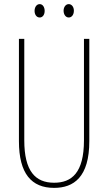

<svg xmlns="http://www.w3.org/2000/svg" viewBox="-20 -903 526 933"><path d="M148 -850C148 -833 157 -818 173 -818C187 -818 197 -831 197 -850C197 -869 187 -883 173 -883C157 -883 148 -867 148 -850ZM289 -851C289 -833 299 -818 314 -818C329 -818 339 -832 339 -851C339 -870 328 -883 314 -883C299 -883 289 -868 289 -851ZM414 -217V-714H388V-221C388 -63 328 -15 243 -15C152 -15 98 -71 98 -221V-714H72V-217C72 -59 133 10 243 10C338 10 414 -42 414 -217Z"/></svg>

Font: Noto Sans Kannada ExtraCondensed Thin
Style: Regular
Weight: 100
Width: 2
Designer: Jelle Bosma - Monotype Design Team
Foundry: Monotype Imaging Inc.
Version: Version 2.005